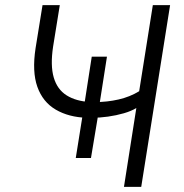

<svg xmlns="http://www.w3.org/2000/svg" viewBox="-20 -725 713 745"><path d="M461 0 509 -306Q490 -294 460.5 -285.5Q431 -277 399 -272.5Q367 -268 337 -268L361 -280L333 -112H274L301 -281L317 -268Q247 -270 196.5 -299.5Q146 -329 125 -388Q104 -447 118 -538L145 -705H212L186 -544Q175 -471 188.5 -424.5Q202 -378 238.5 -355Q275 -332 331 -329L307 -318L336 -505H395L366 -320L351 -329Q396 -329 440 -339Q484 -349 520 -371L573 -705H640L528 0Z"/></svg>

Font: Nunito Sans 7pt SemiCondensed Light
Style: Italic
Weight: 300
Width: 4
Italic angle: -9°
Designer: Vernon Adams
Foundry: Vernon Adams
Version: Version 3.101;gftools[0.9.27]